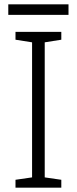

<svg xmlns="http://www.w3.org/2000/svg" viewBox="-20 -860 351 880"><path d="M261 0H51V-36L127 -47V-666L51 -678V-714H261V-678L185 -666V-47L261 -36ZM294 -840V-792H18V-840Z"/></svg>

Font: Noto Sans Armenian Light
Style: Regular
Weight: 300
Designer: Monotype Design Team
Foundry: Monotype Imaging Inc.
Version: Version 2.007